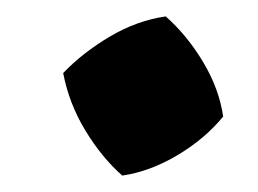

<svg xmlns="http://www.w3.org/2000/svg" viewBox="-20 -393 315 234"><path d="M129 -179Q104 -201 84 -234Q64 -267 57 -304Q81 -329 114 -348.5Q147 -368 182 -373Q208 -350 227.5 -317.5Q247 -285 252 -251Q230 -224 196.5 -204Q163 -184 129 -179Z"/></svg>

Font: Piazzolla Thin Black
Style: Italic
Weight: 900
Italic angle: -11.3°
Version: Version 2.005